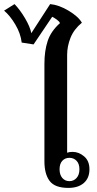

<svg xmlns="http://www.w3.org/2000/svg" viewBox="-82 -908 473 938"><path d="M135 -120V-596Q135 -660 151 -708Q167 -756 211 -795Q208 -803 196.5 -811.5Q185 -820 173 -826L82 -691L24 -700Q19 -744 -7 -788Q-33 -832 -62 -856L-11 -888Q16 -860 40.5 -818.5Q65 -777 71 -746L163 -888Q206 -884 253.5 -855.5Q301 -827 318 -797Q279 -765 262.5 -723.5Q246 -682 246 -640V-162Q257 -166 273 -166Q303 -166 329 -144Q355 -122 355 -81Q355 -38 327.5 -14Q300 10 252 10Q186 10 160.5 -24Q135 -58 135 -120ZM306 -81Q306 -108 292 -122.5Q278 -137 257 -137Q236 -137 222.5 -122.5Q209 -108 209 -81Q209 -54 222.5 -38.5Q236 -23 257 -23Q278 -23 292 -38.5Q306 -54 306 -81Z"/></svg>

Font: Trirong Medium
Style: Regular
Weight: 500
Designer: Katatrad Team
Foundry: CadsonDemak
Version: Version 1.001